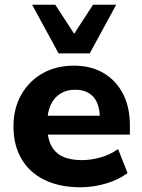

<svg xmlns="http://www.w3.org/2000/svg" viewBox="-20 -782 603 813"><path d="M321 11Q232 11 168 -20.5Q104 -52 70.5 -110Q37 -168 37 -247Q37 -322 69.5 -380Q102 -438 159.5 -471Q217 -504 293 -504Q365 -504 418 -473Q471 -442 500.5 -385.5Q530 -329 530 -251V-212H162V-292H418L403 -278Q403 -340 376 -371Q349 -402 298 -402Q262 -402 235.5 -385.5Q209 -369 194.5 -337.5Q180 -306 180 -261V-251Q180 -200 196 -167.5Q212 -135 244.5 -119.5Q277 -104 326 -104Q365 -104 406 -115.5Q447 -127 480 -151L520 -49Q483 -21 429 -5Q375 11 321 11ZM228 -556 116 -762H214L294 -639L374 -762H472L360 -556Z"/></svg>

Font: Nunito Sans 11pt ExtraBold
Style: Regular
Weight: 800
Version: Version 3.101;gftools[0.9.27]